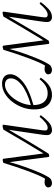

<svg xmlns="http://www.w3.org/2000/svg" viewBox="668 -1194 538 1915"><g transform="rotate(-90 937.5 -236.0)"><path d="M69 13Q51 13 38.5 3.5Q26 -6 26 -31Q31 -45 44.5 -53Q58 -61 75 -61Q84 -61 93.5 -60Q103 -59 113 -56Q131 -85 148 -124Q165 -163 186 -218Q210 -283 231.5 -347.5Q253 -412 271 -472L301 -480L312 -473L365 -72Q425 -170 484.5 -270Q544 -370 603 -472L641 -481L652 -473L601 -117Q598 -99 596 -82Q594 -65 594 -54Q594 -30 621 -30Q644 -30 672 -51.5Q700 -73 731 -111L747 -99Q714 -54 677.5 -20.5Q641 13 596 13Q576 13 562 0.5Q548 -12 548 -35Q548 -49 549.5 -64Q551 -79 555 -107L601 -418Q543 -318 483.5 -218Q424 -118 362 -20L339 -14L330 -19L279 -410Q265 -361 249 -311Q233 -261 213 -209Q191 -149 170.5 -103Q150 -57 130 -24Q119 -4 102.5 4.5Q86 13 69 13Z M1050 -456Q1017 -456 982.5 -434.5Q948 -413 919 -376Q890 -339 870.5 -293Q851 -247 848 -198Q982 -236 1048 -289Q1114 -342 1114 -397Q1114 -426 1096.5 -441Q1079 -456 1050 -456ZM949 13Q910 13 877 -5Q844 -23 824 -62.5Q804 -102 804 -166Q804 -226 825 -282.5Q846 -339 882 -385Q918 -431 964.5 -458Q1011 -485 1062 -485Q1103 -485 1129 -464.5Q1155 -444 1155 -403Q1155 -341 1080.5 -278.5Q1006 -216 847 -172Q849 -99 880.5 -64.5Q912 -30 964 -30Q1009 -30 1043.5 -53Q1078 -76 1105 -111L1121 -99Q1089 -50 1046 -18.5Q1003 13 949 13Z M1197 13Q1179 13 1166.5 3.5Q1154 -6 1154 -31Q1159 -45 1172.5 -53Q1186 -61 1203 -61Q1212 -61 1221.5 -60Q1231 -59 1241 -56Q1259 -85 1276 -124Q1293 -163 1314 -218Q1338 -283 1359.5 -347.5Q1381 -412 1399 -472L1429 -480L1440 -473L1493 -72Q1553 -170 1612.5 -270Q1672 -370 1731 -472L1769 -481L1780 -473L1729 -117Q1726 -99 1724 -82Q1722 -65 1722 -54Q1722 -30 1749 -30Q1772 -30 1800 -51.5Q1828 -73 1859 -111L1875 -99Q1842 -54 1805.5 -20.5Q1769 13 1724 13Q1704 13 1690 0.5Q1676 -12 1676 -35Q1676 -49 1677.5 -64Q1679 -79 1683 -107L1729 -418Q1671 -318 1611.5 -218Q1552 -118 1490 -20L1467 -14L1458 -19L1407 -410Q1393 -361 1377 -311Q1361 -261 1341 -209Q1319 -149 1298.5 -103Q1278 -57 1258 -24Q1247 -4 1230.5 4.5Q1214 13 1197 13Z"/></g></svg>

Font: Source Serif Pro Light
Style: Italic
Weight: 300
Italic angle: -12°
Designer: Frank Grießhammer
Foundry: Adobe Systems Incorporated
Version: Version 3.001;hotconv 1.0.111;makeotfexe 2.5.65597